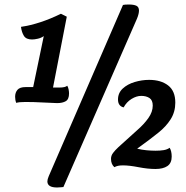

<svg xmlns="http://www.w3.org/2000/svg" viewBox="-20 -740 825 851"><path d="M233 91Q190 91 190 64Q190 55 196 41L525 -718Q529 -719 535 -719.5Q541 -720 551 -720Q573 -720 584.5 -714.5Q596 -709 596 -693Q596 -687 594 -678Q592 -669 587 -657L261 89Q259 89 250 90Q241 91 233 91ZM233 -283Q199 -284 165 -286Q131 -288 92 -288Q64 -288 52 -284Q47 -296 47 -311Q47 -330 57.5 -342Q68 -354 93 -354H127L174 -580Q163 -572 148 -568.5Q133 -565 122 -565Q96 -565 86 -581Q76 -597 73 -621Q156 -633 250 -679L276 -666L215 -352H244Q269 -352 278 -360Q282 -354 284 -344Q286 -334 286 -326Q286 -300 271.5 -291.5Q257 -283 233 -283ZM669 9Q635 9 594 1Q553 -7 525 -7Q512 -7 503 -5Q494 -3 487 1Q472 -12 472 -36Q472 -50 481 -62Q490 -74 505 -88L588 -163Q618 -189 637.5 -216.5Q657 -244 657 -272Q657 -296 642.5 -305.5Q628 -315 606 -315Q585 -315 563 -301.5Q541 -288 528 -264Q503 -270 503 -299Q503 -328 524 -347.5Q545 -367 577 -376.5Q609 -386 641 -386Q693 -386 725 -361.5Q757 -337 757 -285Q757 -244 736.5 -211.5Q716 -179 682 -152Q666 -139 641.5 -120.5Q617 -102 588 -81Q608 -76 629.5 -74Q651 -72 670 -72Q689 -72 705 -74.5Q721 -77 732 -85Q741 -70 741 -46Q741 -17 722 -4Q703 9 669 9Z"/></svg>

Font: Sansita Swashed Medium
Style: Regular
Weight: 500
Designer: Pablo Cosgaya
Foundry: Omnibus-Type
Version: Version 1.003; ttfautohint (v1.8.3)